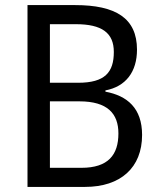

<svg xmlns="http://www.w3.org/2000/svg" viewBox="-20 -734 627 754"><path d="M275 -714H88V0H314C454 0 538 -76 538 -204C538 -309 480 -358 394 -374V-379C474 -394 518 -452 518 -539C518 -663 434 -714 275 -714ZM287 -409H176V-639H278C380 -639 427 -605 427 -530C427 -450 392 -409 287 -409ZM176 -336H292C402 -336 445 -288 445 -210C445 -126 405 -75 300 -75H176Z"/></svg>

Font: Noto Sans Devanagari SemiCondensed
Style: Regular
Weight: 400
Width: 4
Designer: Jelle Bosma - Monotype Design Team
Foundry: Monotype Imaging Inc.
Version: Version 2.004